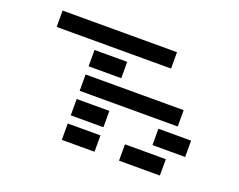

<svg xmlns="http://www.w3.org/2000/svg" viewBox="-109 -881 1340 1078"><g transform="rotate(20 561.5 -342.0)"><path d="M97.7 -585.9V-683.6H781.2V-585.9ZM341.8 -439.5V-537.1H537.1V-439.5ZM341.8 -293V-390.6H927.7V-293ZM341.8 -146.5V-244.1H537.1V-146.5ZM830.1 -146.5V-244.1H1025.4V-146.5ZM683.6 0V-97.7H927.7V0ZM341.8 0V-97.7H537.1V0Z"/></g></svg>

Font: Trigram
Style: Regular
Weight: 400
Designer: GGBotNet
Foundry: GGBotNet
Version: 1.05